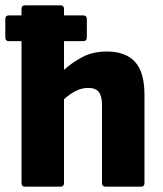

<svg xmlns="http://www.w3.org/2000/svg" viewBox="-24 -703 613 723"><path d="M71 0Q57 0 57 -14V-548H10Q-4 -548 -4 -562V-631Q-4 -645 10 -645H57V-669Q57 -683 71 -683H203Q217 -683 217 -669V-645H289Q303 -645 303 -631V-562Q303 -548 289 -548H217V-440Q248 -468 287 -488.5Q326 -509 378 -509Q449 -509 484.5 -470Q520 -431 520 -346V-14Q520 0 507 0H374Q360 0 360 -14V-309Q360 -341 348 -356.5Q336 -372 308 -372Q284 -372 260.5 -360Q237 -348 217 -329V-14Q217 0 203 0Z"/></svg>

Font: Sofia Sans Black
Style: Regular
Weight: 900
Designer: Botio Nikoltchev, Ani Petrova
Foundry: lettersoup
Version: Version 4.100; ttfautohint (v1.8.3)